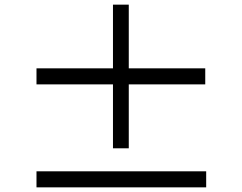

<svg xmlns="http://www.w3.org/2000/svg" viewBox="-20 -824 1040 826"><path d="M863 -461H534V-186H466V-461H137V-530H466V-804H534V-530H863ZM867 -87V-18H137V-87Z"/></svg>

Font: Noto Sans SC
Style: Regular
Weight: 400
Designer: Ryoko NISHIZUKA ____ (kana & ideographs); Paul D. Hunt (Latin, Greek & Cyrillic); Wenlong ZHANG ___ (bopomofo); Sandoll 
Foundry: Adobe Systems Incorporated
Version: Version 1.004